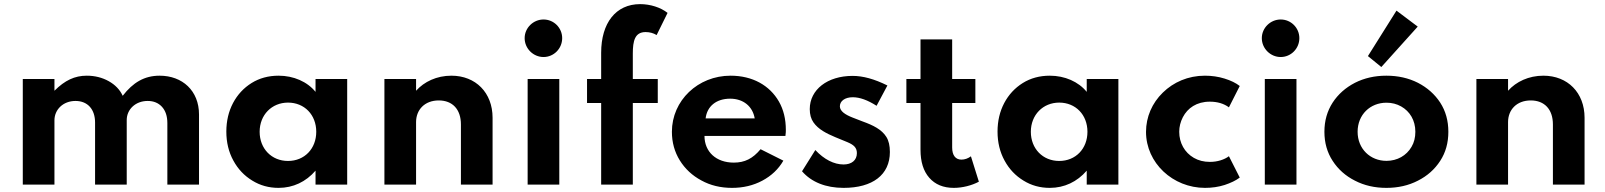

<svg xmlns="http://www.w3.org/2000/svg" viewBox="-20 -895 7784 931"><path d="M244 0V-311.5C244 -364 286.5 -405.5 346 -405.5C405.5 -405.5 441 -364.5 441 -301V0H594.5V-313C594.5 -364 636.5 -405.5 696 -405.5C725 -405.5 748 -396 765.5 -377C783 -357.5 791.5 -331.5 791.5 -298V0H945V-340C945 -455 864.5 -528 754 -528C680 -528 625 -495 575 -430.5C561.5 -460 538.5 -484 507 -501.5C475.5 -519 440 -528 400.5 -528C342.5 -528 294.5 -505.5 244 -455V-512H90.5V0Z M1331 16C1401.5 16 1463.5 -13.5 1510 -67.5V0H1663.5V-512H1510V-449.5C1470 -499 1403.5 -528 1331 -528C1281.5 -528 1238 -516 1200 -492.5C1161.5 -468.5 1131.5 -436 1110 -395.5C1088.5 -354.5 1077.5 -308.5 1077.5 -257C1077.5 -204.5 1089 -157.5 1111.5 -116.5C1134 -75 1164.5 -43 1203 -19.5C1241.5 4.5 1284 16 1331 16ZM1376.5 -114.5C1297 -114.5 1239 -174 1239 -256C1239 -338 1298 -397.5 1376.5 -397.5C1456 -397.5 1513.5 -338.5 1513.5 -256C1513.5 -174 1456.5 -114.5 1376.5 -114.5Z M1997.5 0V-303C1997.5 -363 2039.5 -408 2107.5 -408C2174 -408 2215 -365 2215 -291.5V0H2368.5V-324C2368.5 -445.5 2286.5 -528 2169 -528C2097.5 -528 2037 -499 1997.5 -455V-512H1844V0Z M2615.5 -618.5C2665.5 -618.5 2706 -659.5 2706 -710C2706 -760 2665.5 -800.5 2615.5 -800.5C2566 -800.5 2524 -760 2524 -710C2524 -659.5 2566 -618.5 2615.5 -618.5ZM2692 0V-512H2538.5V0Z M3048.5 0V-395.5H3169.5V-512H3048.5V-635.5C3048.5 -697 3058.5 -739.5 3110.5 -739.5C3130.5 -739.5 3148.5 -734.5 3164 -725L3217 -832.5C3183.5 -859 3133.5 -875 3084 -875C2966 -875 2895 -783.5 2895 -639V-512H2826.5V-395.5H2895V0Z M3529.5 16C3583.5 16 3632.5 4.5 3676.5 -19C3720.5 -42.5 3754.5 -74.5 3778.5 -116L3668 -171.5C3630 -126 3591.5 -106.5 3538 -106.5C3453 -106.5 3396 -158.5 3396 -236H3788.5C3790.5 -253.5 3790.5 -256.5 3790.5 -265C3790.5 -317.5 3779.5 -363 3757 -402.5C3712 -481 3629 -528 3522.5 -528C3364 -528 3238 -407.5 3238 -256C3238 -204.5 3251 -158 3276.5 -117C3302 -76 3337 -43.5 3381 -20C3424.5 4 3474 16 3529.5 16ZM3401.5 -321C3408.5 -380 3453.5 -416.5 3520.5 -416.5C3583.5 -416.5 3629.5 -380 3639.5 -321Z M4070.5 16C4211.5 16 4295 -47.5 4295 -158C4295 -188.5 4289.5 -212.5 4278 -231C4255.5 -267 4214.5 -287.5 4163 -306C4147.5 -311.5 4131 -318 4114 -325C4079.5 -338.5 4052.5 -355.5 4052.5 -379.5C4052.5 -405 4077 -423.5 4115 -423.5C4149 -423.5 4187.5 -409.5 4230.5 -382L4283 -480.5C4219.5 -512 4164.5 -527 4114 -527C3992.5 -527 3906.5 -460.5 3906.5 -366C3906.5 -340 3912.5 -318.5 3924.5 -301.5C3948 -267.5 3988.5 -247.5 4030 -230C4054.5 -220 4074 -212 4089.5 -205.5C4120 -192.5 4135 -179 4135 -152.5C4135 -117.5 4109 -97.5 4070.5 -97.5C4024 -97.5 3976 -122 3933.5 -167.5L3869 -64.5C3914.5 -12 3984 16 4070.5 16Z M4605 16C4646.5 16 4692 4.5 4726.5 -14L4688 -137C4673.5 -126.5 4658 -121 4642 -121C4613.5 -121 4597 -141.5 4597 -180V-395.5H4709.5V-512H4597V-704H4443.5V-512H4375V-395.5H4443.5V-169C4443.5 -110.5 4457.5 -65.5 4486 -33C4514.5 -0.5 4554 16 4605 16Z M5070.5 16C5141 16 5203 -13.5 5249.5 -67.5V0H5403V-512H5249.5V-449.5C5209.5 -499 5143 -528 5070.5 -528C5021 -528 4977.5 -516 4939.5 -492.5C4901 -468.5 4871 -436 4849.5 -395.5C4828 -354.5 4817 -308.5 4817 -257C4817 -204.5 4828.5 -157.5 4851 -116.5C4873.5 -75 4904 -43 4942.5 -19.5C4981 4.5 5023.5 16 5070.5 16ZM5116 -114.5C5036.5 -114.5 4978.5 -174 4978.5 -256C4978.5 -338 5037.5 -397.5 5116 -397.5C5195.5 -397.5 5253 -338.5 5253 -256C5253 -174 5196 -114.5 5116 -114.5Z M5823 16C5856.5 16 5888 11.5 5918 2C5948 -8 5972.5 -19.5 5991.5 -34L5939 -137.5C5917 -121 5883.5 -110 5847 -110C5817.5 -110 5791.5 -116.5 5769 -129.5C5724 -155.5 5698 -202 5698 -256C5698 -280.5 5704 -304 5715.5 -326.5C5738.5 -371 5782.5 -402 5846 -402C5883 -402 5914 -393 5939 -374.5L5991.5 -478C5973 -492.5 5948.5 -504.5 5918 -514C5887.5 -523.5 5855.5 -528 5822.5 -528C5741 -528 5670 -496.5 5618.5 -446C5566.5 -395.5 5537 -328 5537 -255.5C5537 -105 5667 16 5823 16Z M6190 -618.5C6240 -618.5 6280.5 -659.5 6280.5 -710C6280.5 -760 6240 -800.5 6190 -800.5C6140.5 -800.5 6098.5 -760 6098.5 -710C6098.5 -659.5 6140.5 -618.5 6190 -618.5ZM6266.5 0V-512H6113V0Z M6854.5 -766 6751.5 -843.5 6613 -623 6678 -570ZM6702.5 16C6759 16 6810 4.5 6855.5 -19C6901 -42 6937 -74 6963.5 -115C6990 -155.5 7003 -202.5 7003 -256C7003 -309.5 6990 -356.5 6963.5 -397.5C6937 -438 6901 -470 6855.5 -493.5C6810 -516.5 6759 -528 6702.5 -528C6646 -528 6595.5 -516.5 6550 -493.5C6504.5 -470 6468.5 -438 6442 -397.5C6415.5 -356.5 6402 -309.5 6402 -256C6402 -202.5 6415.5 -155.5 6442 -115C6468.5 -74 6504.5 -42 6550 -19C6595.5 4.5 6646 16 6702.5 16ZM6703 -115C6624 -115 6563 -173.5 6563 -256C6563 -339 6624 -397 6703 -397C6729 -397 6752.5 -391 6774 -379C6816.5 -355 6843 -311.5 6843 -256C6843 -228.5 6837 -204 6824.5 -183C6800 -140.5 6755 -115 6703 -115Z M7292.5 0V-303C7292.5 -363 7334.5 -408 7402.5 -408C7469 -408 7510 -365 7510 -291.5V0H7663.5V-324C7663.5 -445.5 7581.5 -528 7464 -528C7392.5 -528 7332 -499 7292.5 -455V-512H7139V0Z"/></svg>

Font: Spartan
Style: Bold
Weight: 700
Designer: Matt Bailey, Mirko Velimirovic
Foundry: Matt Bailey
Version: Version 1.003